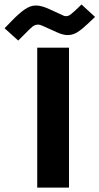

<svg xmlns="http://www.w3.org/2000/svg" viewBox="-100 -834 442 853"><path d="M182.1 -764.6Q188 -762.2 192.4 -762.2Q204.1 -762.2 213.1 -769.3Q222.2 -776.4 232.9 -786.1L262.2 -814L322.3 -758.8L289.1 -727.5Q265.1 -704.6 244.6 -691.4Q224.1 -678.2 200.7 -678.2Q179.7 -678.2 153.3 -690.4L90.3 -718.8Q78.1 -724.6 68.4 -724.6Q54.7 -724.6 42.7 -714.4Q30.8 -704.1 13.7 -686.5L-19 -653.8L-79.6 -708.5L-45.9 -743.2Q-15.6 -774.4 9.5 -792Q34.7 -809.6 59.6 -809.6Q72.8 -809.6 87.4 -805.4Q102.1 -801.3 119.1 -793.5ZM206.5 -622.1V-0.5H65.4V-622.1Z"/></svg>

Font: Vazirmatn RD UI Black
Style: Regular
Weight: 900
Designer: Saber Rastikerdar
Foundry: Saber Rastikerdar
Version: Version 33.003